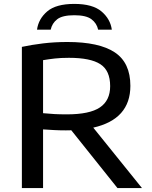

<svg xmlns="http://www.w3.org/2000/svg" viewBox="-20 -963 776 983"><path d="M92 0V-723Q140.5 -733.5 200 -740.8Q259.5 -748 325 -748Q487.5 -748 567.5 -695Q647.5 -642 647.5 -523.5Q647.5 -352.5 457.5 -309.5L707 0H581.5L345 -296Q331.5 -295.5 317.5 -295.5Q285 -295.5 257.8 -297Q230.5 -298.5 200.5 -300.5V0ZM322 -377.5Q439 -377.5 491.5 -413Q544 -448.5 544 -522Q544 -602 493.5 -634.5Q443 -667 333 -667Q291.5 -667 260.8 -663.5Q230 -660 200.5 -655V-383.5Q232.5 -380.5 258.5 -379Q284.5 -377.5 322 -377.5ZM169.5 -811Q177 -866.5 222 -904.8Q267 -943 360.5 -943Q454 -943 499.5 -904.5Q545 -866 552.5 -811H482.5Q475.5 -844 448.2 -864.5Q421 -885 360.5 -885Q299.5 -885 273 -864.5Q246.5 -844 239.5 -811Z"/></svg>

Font: Encode Sans Expanded Medium
Style: Regular
Weight: 500
Width: 7
Designer: Multiple Designers
Foundry: Impallari Type
Version: Version 3.000; ttfautohint (v1.8.3) -l 8 -r 50 -G 200 -x 14 